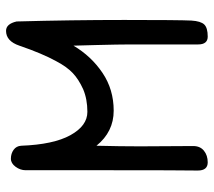

<svg xmlns="http://www.w3.org/2000/svg" viewBox="-56 -650 707 635"><g transform="rotate(-90 297.5 -332.5)"><path d="M464 -622Q438 -546 412 -499Q394 -465 373.5 -445.5Q353 -426 320 -411Q287 -397 245 -397Q199 -397 168 -453Q137 -509 133 -616Q132 -632 119.5 -641Q107 -650 90 -650Q75 -650 63.5 -634.5Q52 -619 52 -601V-317Q52 -92 51 -32Q51 1 78 1Q101 1 116.5 -11.5Q132 -24 132 -47L131 -223Q131 -287 133 -367Q179 -310 249 -310Q319 -310 374 -347Q429 -384 464 -443L466 -370Q468 -292 468 -257V-31Q468 1 494 1Q523 1 534 -10.5Q545 -22 547 -53Q549 -93 549 -275Q549 -449 544 -631Q536 -666 513 -666Q479 -666 464 -622Z"/></g></svg>

Font: Patrick Hand SC
Style: Regular
Weight: 400
Designer: Patrick Wagesreiter
Foundry: Patrick Wagesreiter
Version: Version 2.001; ttfautohint (v1.8.2)